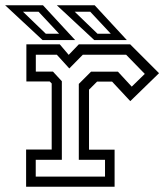

<svg xmlns="http://www.w3.org/2000/svg" viewBox="-44 -708 638 728"><path d="M55 0V-141H152V-391.5L144.5 -399H56V-540H182.5L216.5 -500L255 -540H449.5L559 -430.5L450 -324.5L381 -398.5H324L293.5 -368V-140.5H390.5V0ZM91.5 -38.5H354.2V-102.2H254.8V-389.8L301.2 -436.2H403.2L455.5 -379.5L505 -427.8L434.2 -500.5H270L218.8 -448.5L171.5 -500.5H91.8V-436.5H156.8L190.5 -400V-102.2H91.5ZM437 -556H313.5L171.5 -688H315ZM376.2 -580 298.2 -663.5H239.2L325.8 -580ZM241 -556H117.5L-24.5 -688H119ZM180.2 -580 102.2 -663.5H43.2L129.8 -580Z"/></svg>

Font: Tourney Thin
Style: Regular
Weight: 100
Designer: Tyler Finck
Foundry: Etcetera Type Co
Version: Version 1.015